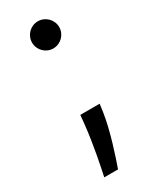

<svg xmlns="http://www.w3.org/2000/svg" viewBox="-185 -577 648 805"><g transform="rotate(-30 138.5 -175.0)"><path d="M198.5 -61.1 203.8 -99.4H110.1L106.2 -59.7C96.2 36.6 75.6 132.8 66.1 177.6H132.8C149.9 129.6 186.4 21 198.5 -61.1ZM86.3 -462.7C86.3 -426.5 115.8 -397 152 -397C187.9 -397 217.7 -426.5 217.7 -462.7C217.7 -498.9 187.9 -528.4 152 -528.4C115.8 -528.4 86.3 -498.9 86.3 -462.7Z"/></g></svg>

Font: Margiela Sans Text
Style: Regular
Weight: 400
Designer: Stefan Endress, Andreas Faust
Version: Version 1.100;FEAKit 1.0